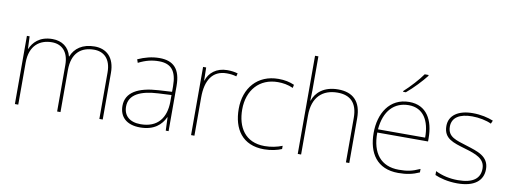

<svg xmlns="http://www.w3.org/2000/svg" viewBox="-62 -1110 3885 1464"><g transform="rotate(10 1880.5 -378.0)"><path d="M614 -538C519 -538 460 -494 435 -429H433C415 -500 360 -538 287 -538C185 -538 138 -481 117 -432H115L111 -528H90V0H116V-325C116 -459 194 -513 287 -513C360 -513 417 -467 417 -360V0H443V-325C443 -459 514 -513 614 -513C687 -513 744 -467 744 -360V0H770V-361C770 -482 704 -538 614 -538Z M1116 -537C1057 -537 1002 -522 949 -498L958 -472C1015 -501 1063 -512 1116 -512C1209 -512 1254 -463 1254 -343V-300L1151 -294C994 -285 900 -234 900 -129C900 -45 954 10 1060 10C1168 10 1224 -42 1252 -103H1254L1258 0H1280V-350C1280 -480 1225 -537 1116 -537ZM1153 -270 1254 -275V-220C1252 -99 1193 -15 1060 -15C975 -15 928 -58 928 -129C928 -222 1017 -263 1153 -270Z M1641 -536C1556 -536 1501 -488 1482 -427H1480L1478 -528H1454V0H1480V-297C1480 -428 1530 -511 1641 -511C1671 -511 1691 -508 1716 -501L1722 -525C1698 -532 1673 -536 1641 -536Z M2020 10C2075 10 2123 -2 2156 -16V-41C2117 -25 2068 -15 2020 -15C1868 -15 1804 -125 1804 -261C1804 -409 1893 -513 2037 -513C2075 -513 2115 -507 2155 -489L2160 -514C2123 -530 2085 -538 2037 -538C1875 -538 1777 -422 1777 -261C1777 -106 1851 10 2020 10Z M2306 -496V-760H2280V0H2306V-302C2306 -446 2384 -513 2499 -513C2596 -513 2653 -462 2653 -345V0H2679V-346C2679 -477 2613 -538 2499 -538C2387 -538 2327 -480 2306 -417H2304C2305 -446 2306 -466 2306 -496Z M3158 -759V-766H3128C3099 -723 3034 -652 2989 -612V-606H3010C3063 -650 3123 -714 3158 -759ZM3050 -538C2896 -538 2822 -408 2822 -259C2822 -104 2893 10 3059 10C3123 10 3171 0 3222 -23V-50C3160 -22 3123 -15 3059 -15C2922 -15 2847 -105 2849 -266H3242V-291C3242 -430 3185 -538 3050 -538ZM3050 -513C3162 -513 3216 -423 3215 -291H2850C2862 -436 2938 -513 3050 -513Z M3714 -134C3714 -235 3624 -258 3536 -286C3455 -312 3386 -325 3386 -407C3386 -478 3445 -513 3541 -513C3594 -513 3653 -501 3690 -483L3701 -508C3659 -525 3604 -538 3541 -538C3429 -538 3359 -489 3359 -407C3359 -309 3434 -290 3527 -262C3615 -236 3687 -212 3687 -134C3687 -60 3637 -15 3516 -15C3454 -15 3395 -28 3342 -54V-24C3380 -7 3443 10 3516 10C3648 10 3714 -45 3714 -134Z"/></g></svg>

Font: Noto Sans Lao Thin
Style: Regular
Weight: 100
Designer: Monotype Design Team
Foundry: Monotype Imaging Inc.
Version: Version 2.003